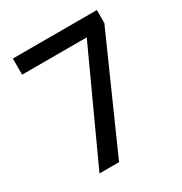

<svg xmlns="http://www.w3.org/2000/svg" viewBox="-167 -837 909 960"><g transform="rotate(-30 287.0 -357.0)"><path d="M131 0 416 -621H43V-714H528V-639L244 0Z"/></g></svg>

Font: Noto Sans Syriac Medium
Style: Regular
Weight: 500
Designer: Patrick Giasson and the Monotype Design Team
Foundry: Monotype Imaging Inc.
Version: Version 3.000; ttfautohint (v1.8.4.7-5d5b)